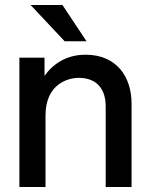

<svg xmlns="http://www.w3.org/2000/svg" viewBox="-20 -752 608 772"><path d="M405 -324V0H509V-335C509 -442 450 -532 324 -532C248 -532 194 -496 159 -447V-520H58V0H163V-288C163 -416 256 -439 296 -439C372 -439 405 -391 405 -324ZM328 -586 231 -732H103L240 -586Z"/></svg>

Font: Aspekta 500
Style: Regular
Weight: 500
Designer: Ivo Dolenc
Version: Version 2.100